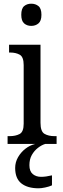

<svg xmlns="http://www.w3.org/2000/svg" viewBox="-20 -778 338 1038"><path d="M149 -638Q126 -638 110.5 -651.5Q95 -665 95 -698Q95 -732 110.5 -745Q126 -758 149 -758Q172 -758 188 -745Q204 -732 204 -698Q204 -665 188 -651.5Q172 -638 149 -638ZM21 0V-42H33Q64 -42 86 -53.5Q108 -65 108 -109V-426Q108 -470 87 -482Q66 -494 35 -494H29V-536H199V-114Q199 -67 220.5 -54.5Q242 -42 274 -42H286V0ZM189 240Q129 240 95.5 213.5Q62 187 62 130Q62 99 77.5 72Q93 45 117.5 26Q142 7 171 0H225Q205 6 185 21.5Q165 37 152 60Q139 83 139 115Q139 148 157 163Q175 178 202 178Q215 178 229.5 176Q244 174 261 170V224Q246 231 224.5 235.5Q203 240 189 240Z"/></svg>

Font: Noto Serif Myanmar SemiCondensed
Style: Regular
Weight: 400
Width: 4
Designer: Ben Mitchell and the Monotype Design Team
Foundry: Monotype Imaging Inc.
Version: Version 2.106; ttfautohint (v1.8.4.7-5d5b)